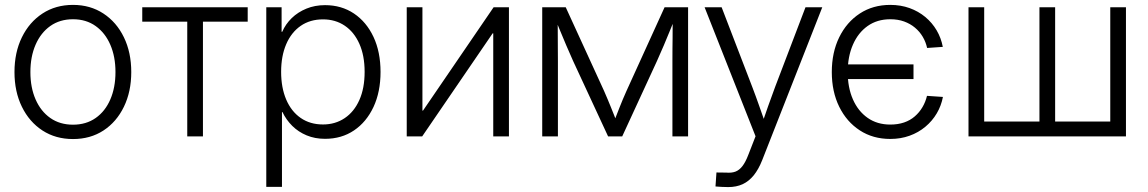

<svg xmlns="http://www.w3.org/2000/svg" viewBox="-20 -552 4644 777"><path d="M275.4 10.7Q205.1 10.7 151.9 -23.9Q98.6 -58.6 68.6 -119.9Q38.6 -181.2 38.6 -260.3Q38.6 -339.8 68.6 -401.1Q98.6 -462.4 151.9 -497.3Q205.1 -532.2 275.4 -532.2Q345.2 -532.2 398.4 -497.3Q451.7 -462.4 481.4 -401.1Q511.2 -339.8 511.2 -260.3Q511.2 -181.2 481.4 -119.9Q451.7 -58.6 398.7 -23.9Q345.7 10.7 275.4 10.7ZM275.4 -47.4Q328.6 -47.4 367.2 -74.5Q405.8 -101.6 426.5 -149.7Q447.3 -197.8 447.3 -260.3Q447.3 -322.8 426.5 -370.8Q405.8 -418.9 367.2 -446.5Q328.6 -474.1 275.4 -474.1Q222.2 -474.1 183.6 -446.8Q145 -419.4 124 -371.1Q103 -322.8 103 -260.3Q103 -197.8 124 -149.7Q145 -101.6 183.6 -74.5Q222.2 -47.4 275.4 -47.4Z M737.8 0V-464.4H555.7V-522.5H982.4V-464.4H801.3V0Z M1057.6 204.1V-522.5H1119.6V-423.3H1122.1Q1135.7 -454.6 1160.6 -478.8Q1185.5 -502.9 1220 -517.1Q1254.4 -531.2 1295.4 -531.2Q1361.8 -531.2 1412.4 -497.3Q1462.9 -463.4 1491.5 -402.6Q1520 -341.8 1520 -260.7Q1520 -180.2 1491.5 -119.1Q1462.9 -58.1 1412.6 -24.2Q1362.3 9.8 1295.4 9.8Q1254.4 9.8 1220.9 -4.2Q1187.5 -18.1 1162.8 -42.5Q1138.2 -66.9 1123 -98.6H1121.1V204.1ZM1287.1 -48.3Q1336.9 -48.3 1375 -74Q1413.1 -99.6 1434.3 -147.2Q1455.6 -194.8 1455.6 -261.2Q1455.6 -327.1 1434.3 -374.8Q1413.1 -422.4 1375.2 -448Q1337.4 -473.6 1287.1 -473.6Q1234.9 -473.6 1196.8 -447.3Q1158.7 -420.9 1138.2 -373Q1117.7 -325.2 1117.7 -261.2Q1117.7 -197.3 1138.2 -149.2Q1158.7 -101.1 1196.8 -74.7Q1234.9 -48.3 1287.1 -48.3Z M2039.6 0H1976.1V-417H1973.6L1688.5 0H1626V-522.5H1689.5V-104.5H1691.9L1977.5 -522.5H2039.6Z M2174.3 0V-522.5H2269.5L2424.3 -184.6Q2432.1 -166.5 2439.2 -149.9Q2446.3 -133.3 2452.6 -117.4Q2459 -101.6 2465.1 -86.2Q2471.2 -70.8 2477.1 -55.2H2462.9Q2469.2 -70.8 2475.1 -86.2Q2481 -101.6 2487.3 -117.4Q2493.7 -133.3 2500.5 -149.9Q2507.3 -166.5 2515.6 -184.6L2669.4 -522.5H2764.6V0H2701.2V-304.7Q2701.2 -332 2701.4 -354.7Q2701.7 -377.4 2701.9 -398.4Q2702.1 -419.4 2702.1 -440.4Q2702.1 -461.4 2702.6 -483.9H2713.9Q2701.7 -454.1 2690.2 -425.8Q2678.7 -397.5 2666.3 -368.2Q2653.8 -338.9 2638.7 -305.2L2498 0H2440.9L2299.3 -305.2Q2284.2 -338.9 2271.7 -368.2Q2259.3 -397.5 2247.6 -425.8Q2235.8 -454.1 2223.6 -483.9H2236.3Q2236.8 -461.9 2237.1 -441.2Q2237.3 -420.4 2237.3 -399.4Q2237.3 -378.4 2237.5 -355.2Q2237.8 -332 2237.8 -304.7V0Z M2875.5 202.6 2879.4 146 2918.5 146.5Q2940.4 148.4 2956.1 142.6Q2971.7 136.7 2984.4 120.4Q2997.1 104 3008.3 74.7L3037.6 -0.5L2831.5 -522.5H2900.4L3023.9 -201.2Q3039.1 -161.6 3052.7 -122.6Q3066.4 -83.5 3080.1 -44.4H3061.5Q3074.7 -83.5 3088.6 -122.6Q3102.5 -161.6 3117.2 -201.2L3239.7 -522.5H3307.6L3064.5 96.2Q3049.8 133.3 3030.3 157.5Q3010.7 181.6 2985.4 193.4Q2960 205.1 2926.8 205.1Q2912.6 205.1 2900.1 204.3Q2887.7 203.6 2875.5 202.6Z M3583 10.3Q3512.7 10.3 3459.5 -24.4Q3406.2 -59.1 3376.2 -120.1Q3346.2 -181.2 3346.2 -260.3Q3346.2 -339.8 3376.2 -401.1Q3406.2 -462.4 3459.5 -497.3Q3512.7 -532.2 3583 -532.2Q3625 -532.2 3660.9 -519.3Q3696.8 -506.3 3724.6 -483.2Q3752.4 -460 3770.5 -429.2Q3788.6 -398.4 3795.4 -362.3L3731.9 -357.9Q3726.6 -382.3 3714.1 -403.3Q3701.7 -424.3 3682.6 -440.2Q3663.6 -456.1 3638.7 -465.1Q3613.8 -474.1 3583 -474.1Q3529.8 -474.1 3491.2 -446.8Q3452.6 -419.4 3431.6 -371.1Q3410.6 -322.8 3410.6 -260.3Q3410.6 -197.8 3431.6 -149.9Q3452.6 -102.1 3491.2 -75Q3529.8 -47.9 3583 -47.9Q3613.8 -47.9 3638.7 -56.4Q3663.6 -64.9 3682.1 -81.1Q3700.7 -97.2 3713.1 -118.4Q3725.6 -139.6 3731.4 -164.1L3795.9 -159.7Q3789.1 -124 3771 -93.3Q3752.9 -62.5 3724.9 -39.1Q3696.8 -15.6 3660.9 -2.7Q3625 10.3 3583 10.3ZM3395 -231.9V-291.5H3676.8V-231.9Z M3899.4 -522.5H3962.9V-60.1H4186.5V-522.5H4250V-60.1H4473.1V-522.5H4536.6V0H3899.4Z"/></svg>

Font: Inter 28pt Light
Style: Regular
Weight: 300
Designer: Rasmus Andersson
Foundry: rsms
Version: Version 4.001;git-66647c0bb